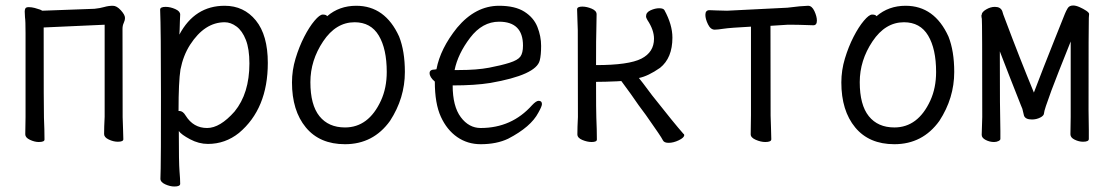

<svg xmlns="http://www.w3.org/2000/svg" viewBox="-20 -507 4040 699"><path d="M121 10Q106 10 89 2Q72 -6 72 -18Q72 -43 73 -81V-386Q73 -432 71 -444L70 -465Q70 -472 72.5 -476.5Q75 -481 85 -481Q95 -481 106.5 -478Q118 -475 126 -472L134 -468L324 -475Q344 -477 359.5 -481.5Q375 -486 391 -486Q405 -486 420 -469.5Q435 -453 435 -442Q435 -433 430.5 -423.5Q426 -414 426 -402Q426 -101 426.5 -80.5Q427 -60 428 -36Q429 -12 429 0Q429 9 409 9Q393 9 376 1Q359 -7 359 -19Q359 -44 361 -82V-417L139 -407Q139 -100 140 -79Q142 -34 142 1Q142 10 121 10Z M615 172Q599 172 581.5 164Q564 156 564 144Q564 132 565 106Q566 80 566 -157Q566 -403 563 -472Q563 -482 583 -482Q600 -482 618 -474Q636 -466 636 -454Q636 -448 635 -432Q634 -416 634 -399L633 -381Q689 -486 798 -486Q868 -486 911.5 -432.5Q955 -379 955 -278Q955 -111 850 -23Q800 17 737 17Q704 17 672 0Q640 -17 631 -30Q631 87 633.5 116Q636 145 636 162Q636 172 615 172ZM734 -41Q781 -41 834 -101Q888 -167 888 -276Q888 -329 875 -362Q862 -395 841 -410.5Q820 -426 798 -426Q725 -426 672 -344Q647 -305 637 -254Q630 -210 630 -103Q631 -103 633 -103Q646 -103 656 -86Q684 -41 734 -41Z M1236 18Q1144 18 1093.5 -43Q1043 -104 1043 -207Q1043 -251 1056 -294Q1069 -337 1087.5 -373Q1106 -409 1125 -431.5Q1144 -454 1155 -454Q1168 -454 1171 -448Q1215 -486 1277 -486Q1382 -486 1433 -374Q1454 -321 1454 -245Q1454 -150 1400 -67Q1339 18 1236 18ZM1236 -43Q1322 -43 1367 -141Q1388 -187 1388 -245Q1388 -329 1359 -377.5Q1330 -426 1271 -426Q1203 -426 1156.5 -356.5Q1110 -287 1110 -208Q1110 -125 1143 -84Q1176 -43 1236 -43Z M1730 18Q1682 18 1644.5 -8Q1607 -34 1585 -82Q1563 -130 1563 -210Q1544 -226 1544 -241Q1544 -254 1564 -254L1569 -255Q1583 -330 1644 -406Q1711 -486 1797 -486Q1855 -486 1889 -464.5Q1923 -443 1936.5 -409Q1950 -375 1950 -340Q1950 -306 1945 -287Q1932 -234 1765 -205Q1709 -196 1628 -196Q1628 -120 1657.5 -80.5Q1687 -41 1730 -41Q1843 -41 1917 -124Q1932 -140 1941 -140Q1953 -140 1953 -128Q1953 -120 1940 -97Q1913 -45 1830 -2Q1788 18 1730 18ZM1635 -252H1650Q1716 -252 1760.5 -260.5Q1805 -269 1835 -278.5Q1865 -288 1874.5 -301Q1884 -314 1884 -341Q1884 -428 1797 -428Q1736 -428 1691.5 -369.5Q1647 -311 1635 -252Z M2414 13Q2398 13 2393.5 4Q2389 -5 2376 -24L2358 -50Q2331 -90 2305 -124Q2280 -161 2242 -212L2226 -211Q2182 -209 2150 -209Q2150 -100 2151 -79Q2153 -34 2153 1Q2153 10 2134 10Q2118 10 2100 2.5Q2082 -5 2082 -18Q2082 -43 2084 -81Q2084 -376 2083.5 -397Q2083 -418 2082 -440.5Q2081 -463 2081 -473Q2081 -483 2100 -483Q2116 -483 2134 -475.5Q2152 -468 2152 -455L2151 -396Q2150 -378 2150 -270Q2269 -270 2315 -293.5Q2361 -317 2361 -366Q2361 -398 2337 -434Q2332 -442 2332 -448Q2332 -462 2348.5 -469.5Q2365 -477 2380 -477Q2395 -477 2399 -470Q2428 -417 2428 -370Q2428 -296 2383 -260Q2340 -230 2306 -223L2321 -204L2354 -160Q2436 -56 2468 -20Q2471 -19 2471 -15Q2471 -6 2451.5 3.5Q2432 13 2414 13Z M2766 10Q2750 10 2731.5 2Q2713 -6 2713 -18L2714 -88V-410Q2638 -406 2615 -402.5Q2592 -399 2582 -399Q2567 -399 2557.5 -418.5Q2548 -438 2548 -453Q2548 -470 2563 -470Q2570 -470 2589 -469Q2608 -468 2627 -468L2847 -479Q2869 -481 2891 -484L2922 -486Q2936 -486 2945 -466.5Q2954 -447 2954 -432Q2954 -415 2941 -415Q2932 -415 2909.5 -416Q2887 -417 2848 -417L2785 -413Q2785 -109 2785.5 -86.5Q2786 -64 2787 -39Q2788 -14 2788 0Q2788 10 2766 10Z M3236 18Q3144 18 3093.5 -43Q3043 -104 3043 -207Q3043 -251 3056 -294Q3069 -337 3087.5 -373Q3106 -409 3125 -431.5Q3144 -454 3155 -454Q3168 -454 3171 -448Q3215 -486 3277 -486Q3382 -486 3433 -374Q3454 -321 3454 -245Q3454 -150 3400 -67Q3339 18 3236 18ZM3236 -43Q3322 -43 3367 -141Q3388 -187 3388 -245Q3388 -329 3359 -377.5Q3330 -426 3271 -426Q3203 -426 3156.5 -356.5Q3110 -287 3110 -208Q3110 -125 3143 -84Q3176 -43 3236 -43Z M3599 10Q3583 10 3568.5 2.5Q3554 -5 3554 -16L3556 -81Q3556 -432 3554.5 -438.5Q3553 -445 3553 -450Q3553 -452 3554 -453Q3554 -463 3570 -472.5Q3586 -482 3602 -482Q3623 -482 3629 -466Q3630 -460 3641 -432Q3692 -296 3744 -170Q3777 -257 3819 -362L3857 -457Q3861 -467 3867 -477Q3873 -487 3887 -487Q3897 -487 3910.5 -481Q3924 -475 3934.5 -468Q3945 -461 3945 -456Q3945 -449 3944 -441.5Q3943 -434 3943 -106L3944 -34V-1Q3944 9 3923 9Q3908 9 3892.5 1.5Q3877 -6 3877 -18L3878 -81V-356Q3866 -326 3835 -248L3808 -178Q3781 -105 3781 -95.5Q3781 -86 3767 -79Q3753 -72 3737 -72Q3713 -72 3708 -86L3702 -111L3697 -123Q3653 -234 3620 -320Q3620 -97 3622 -30V-1Q3622 3 3615 6.5Q3608 10 3599 10Z"/></svg>

Font: LXGW WenKai Mono TC
Style: Regular
Weight: 400
Designer: LXGW / Fontworks Inc.
Foundry: LXGW / Fontworks Inc.
Version: Version 1.330